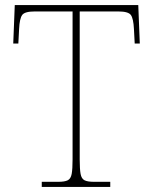

<svg xmlns="http://www.w3.org/2000/svg" viewBox="-20 -734 603 754"><path d="M144 0V-20H209Q234 -20 246 -26Q258 -32 261.5 -51Q265 -70 265 -108V-689H116Q77 -689 67 -675Q57 -661 55 -620L52 -563H32L38 -714H523L529 -563H509L506 -620Q504 -661 494 -675Q484 -689 445 -689H293V-108Q293 -70 296.5 -51Q300 -32 312 -26Q324 -20 349 -20H413V0Z"/></svg>

Font: Noto Serif Lao Thin
Style: Regular
Weight: 250
Designer: Monotype Design Team
Foundry: Monotype Imaging Inc.
Version: Version 2.003